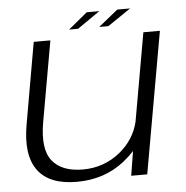

<svg xmlns="http://www.w3.org/2000/svg" viewBox="-51 -744 774 799"><g transform="rotate(-5 336.0 -344.0)"><path d="M465.5 0 482 -102Q463 -81 437.5 -60.5Q353.5 5.5 238.5 5.5Q123.5 5.5 75.8 -59.5Q28 -124.5 50.5 -251L110 -590.5H179.5L120 -254Q100.5 -143.5 140 -93.5Q179.5 -43.5 268 -43.5Q356 -43.5 423.5 -98Q485 -148 503 -222L568 -590.5H637L532.5 0ZM387 -628.5 468 -694H521.5L425 -628.5ZM261 -628.5 340.5 -694H393L298.5 -628.5Z"/></g></svg>

Font: Anybody ExtraExpanded Light
Style: Italic
Weight: 300
Width: 8
Italic angle: -10°
Designer: Tyler Finck
Foundry: Etcetera Type Company
Version: Version 1.010; ttfautohint (v1.8.3) -l 8 -r 50 -G 200 -x 14 